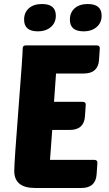

<svg xmlns="http://www.w3.org/2000/svg" viewBox="-20 -936 541 956"><path d="M155 0Q51 0 51 -85Q51 -127 72 -395Q93 -663 93 -695Q93 -710 109 -710H461Q477 -710 477 -696L473 -637Q468 -570 397 -570H259L249 -429H391Q407 -429 407 -415L403 -356Q398 -289 327 -289H240L229 -140H449Q465 -140 465 -126L461 -67Q456 0 385 0ZM124 -895Q148 -916 189 -916Q258 -916 258 -858Q258 -824 235 -803Q210 -780 168 -780Q100 -780 100 -838Q100 -874 124 -895ZM352 -895Q376 -916 417 -916Q486 -916 486 -858Q486 -824 463 -803Q438 -780 396 -780Q328 -780 328 -838Q328 -874 352 -895Z"/></svg>

Font: PoetsenOne
Style: Regular
Weight: 400
Designer: Rodrigo Fuenzalida, Pablo Impallari
Foundry: Pablo Impallari, Rodrigo Fuenzalida
Version: Version 1.000